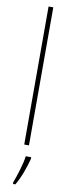

<svg xmlns="http://www.w3.org/2000/svg" viewBox="-107 -790 381 1041"><g transform="rotate(10 83.5 -269.5)"><path d="M97 0V-760H71V0ZM120 71V61H90C86 101 62 175 48 211V221H61C88 176 108 117 120 71Z"/></g></svg>

Font: Noto Sans Ethiopic ExtraCondensed Thin
Style: Regular
Weight: 100
Width: 2
Designer: Monotype Design Team
Foundry: Monotype Imaging Inc.
Version: Version 2.102